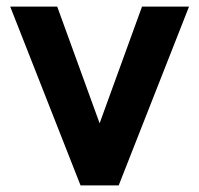

<svg xmlns="http://www.w3.org/2000/svg" viewBox="-20 -564 606 584"><path d="M11 -544H154L283 -189L412 -544H555L341 0H225Z"/></svg>

Font: Evergrow Sans
Style: Bold
Weight: 700
Foundry: 10Web
Version: Version 1.000